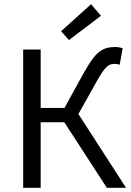

<svg xmlns="http://www.w3.org/2000/svg" viewBox="-20 -891 620 911"><path d="M90 0V-656H173V-379H286L378 -546Q399 -583 416 -607Q433 -631 450.5 -644.5Q468 -658 486 -663Q504 -668 526 -668Q535 -668 544.5 -666.5Q554 -665 562 -662L548 -584Q542 -586 535.5 -587Q529 -588 524 -588Q513 -588 504 -585Q495 -582 485.5 -573Q476 -564 465 -548Q454 -532 439 -505L352 -350L578 0H487L285 -311H173V0ZM307 -701 270 -743 412 -871 459 -816Z"/></svg>

Font: CV Source Sans
Style: Regular
Weight: 400
Designer: Paul D. Hunt
Foundry: Adobe Systems Incorporated
Version: Version 3.001